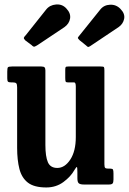

<svg xmlns="http://www.w3.org/2000/svg" viewBox="-20 -813 568 846"><path d="M55.5 -161.5V-428Q55.5 -442 51.5 -446Q47.5 -450 36 -450H28.5Q18 -450 15 -453.5Q12 -457 12 -468V-497.5Q12 -513 15 -516.5Q18 -520 33 -520H162Q173 -520 176.5 -516Q180 -512 180 -502.5V-174.5Q180 -123.5 191 -98.2Q202 -73 232.5 -73Q265.5 -73 289.8 -110Q314 -147 314 -209V-432Q314 -450 306.5 -450H279Q271.5 -450 269.5 -453.2Q267.5 -456.5 267.5 -469.5V-505.5Q267.5 -515 269.5 -517.5Q271.5 -520 281 -520H423.5Q435.5 -520 437.8 -517.5Q440 -515 440 -502.5V-89.5Q440 -76.5 443.5 -73.2Q447 -70 457.5 -70H466Q475.5 -70 477.8 -65.8Q480 -61.5 480 -48.5V-22Q480 -9 476 -4.5Q472 0 460 0H349.5Q334.5 0 327.8 -4.8Q321 -9.5 321 -27.5V-53.5Q321 -74.5 319 -76.8Q317 -79 308 -64Q292 -35 259.5 -11Q227 13 184 13Q130.5 13 103 -8.2Q75.5 -29.5 65.5 -68.8Q55.5 -108 55.5 -161.5ZM119 -614.5 91.5 -635Q84 -642.5 85.2 -646.8Q86.5 -651 93.5 -658L183 -770.5Q199 -791 226.8 -793.2Q254.5 -795.5 272.5 -775.5Q292.5 -754.5 288.8 -731.5Q285 -708.5 264 -693.5L146.5 -615Q137 -609 132 -607.5Q127 -606 119 -614.5ZM359.5 -612.5 331.5 -635Q324 -642 323.2 -645.2Q322.5 -648.5 329.5 -656L421.5 -770.5Q437.5 -791 464.8 -792.2Q492 -793.5 511 -773.5Q531.5 -752.5 527 -730Q522.5 -707.5 502.5 -693.5L377 -609.5Q370.5 -605.5 367.8 -606.2Q365 -607 359.5 -612.5Z"/></svg>

Font: Besley* Condensed Semi
Style: Regular
Weight: 600
Width: 3
Designer: Owen Earl
Foundry: indestructible type*
Version: Version 3.000; ttfautohint (v1.8.3)